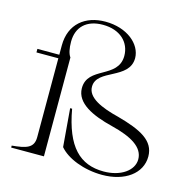

<svg xmlns="http://www.w3.org/2000/svg" viewBox="-107 -821 936 940"><g transform="rotate(15 361.5 -350.5)"><path d="M27 -10V0H193V-501C182 -516 176 -542 176 -577C176 -651 223 -697 306 -697C393 -697 446 -646 446 -576C445 -460 285 -482 286 -370C287 -295 372 -255 477 -229C578 -204 643 -167 643 -105C643 -48 580 -4 494 -4C374 -4 299 -75 266 -261H256L272 -68C311 -21 398 14 491 14C606 14 687 -45 687 -131C687 -212 614 -248 494 -281C405 -303 331 -335 332 -391C332 -481 500 -470 500 -580C499 -651 424 -715 314 -715C213 -715 137 -657 137 -547V-500H26V-482H137V-82C137 -26 98 -17 27 -10Z"/></g></svg>

Font: Sprat Light
Style: Regular
Weight: 300
Designer: Ethan Nakache
Foundry: Collletttivo
Version: Version 2.000;Glyphs 3.2 (3217)